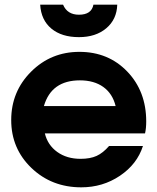

<svg xmlns="http://www.w3.org/2000/svg" viewBox="-20 -789 674 822"><path d="M447 -164H592Q567 -86 493.5 -36.5Q420 13 328 13Q201 13 114.5 -70Q28 -153 28 -275Q28 -397 113 -482Q198 -567 320 -567Q444 -567 525 -482.5Q606 -398 606 -269Q606 -240 601 -218H172Q184 -168 225 -138.5Q266 -109 325 -109Q366 -109 393.5 -121.5Q421 -134 447 -164ZM168 -335H475Q462 -388 422.5 -416.5Q383 -445 322 -445Q200 -445 168 -335ZM152 -769H250Q268 -726 318 -726Q372 -726 380 -769H482Q480 -706 435 -668Q390 -630 318 -630Q244 -630 200 -666.5Q156 -703 152 -769Z"/></svg>

Font: Involve
Style: Bold
Weight: 700
Designer: Stefan Peev
Foundry: Context Ltd.
Version: Version 1.001